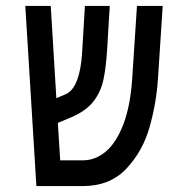

<svg xmlns="http://www.w3.org/2000/svg" viewBox="-20 -629 640 649"><path d="M65.5 -609H151.5L170.5 -297L203 -311Q226.5 -321.5 240.2 -357.2Q254 -393 257.5 -450L267 -609H351L342.5 -467.5Q338.5 -399 329.2 -357.8Q320 -316.5 294.8 -284.8Q269.5 -253 219.5 -232L175.5 -213.5L183.5 -87H259.5Q303 -87 338.5 -117.5Q374 -148 397.5 -210.2Q421 -272.5 427 -365L443 -609H530L514 -363.5Q508.5 -280 485.5 -199Q462.5 -118 407.2 -59Q352 0 259.5 0H103Z"/></svg>

Font: JuliaMono
Style: Italic
Weight: 400
Italic angle: -9°
Monospace: yes
Designer: cormullion
Foundry: corm
Version: Version 0.057; ttfautohint (v1.8.4)